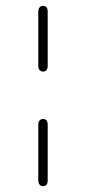

<svg xmlns="http://www.w3.org/2000/svg" viewBox="-20 -624 292 652"><path d="M110 -200V-12Q110 -2 114.5 3Q119 8 126 8Q134 8 138 3Q142 -2 142 -12V-200Q142 -210 138 -215Q134 -220 126 -220Q119 -220 114.5 -215Q110 -210 110 -200ZM110 -584V-401Q110 -391 114.5 -386Q119 -381 126 -381Q134 -381 138 -386Q142 -391 142 -401V-584Q142 -594 138 -599Q134 -604 126 -604Q119 -604 114.5 -599Q110 -594 110 -584Z"/></svg>

Font: Beiruti ExtraLight
Style: Regular
Weight: 250
Designer: Arlette Boutros
Foundry: Boutros
Version: Version 1.41